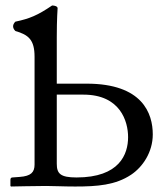

<svg xmlns="http://www.w3.org/2000/svg" viewBox="-20 -678 612 700"><path d="M106 -471V-78C106 -50 93 -36 52 -33L25 -31C21 -31 18 -28 18 -23V0L20 2C20 2 113 0 148 0C178 0 209 2 254 2C335 2 401 -3 458 -41C500 -69 537 -123 537 -188C537 -264 500 -373 296 -373H187V-543C187 -608 190 -648 190 -648C190 -655 179 -658 170 -658C117 -622 88 -610 36 -599C25 -588 25 -576 36 -565C84 -551 106 -533 106 -471ZM187 -333H284C419 -333 447 -235 447 -178C447 -116 416 -31 259 -31C200 -31 187 -45 187 -81Z"/></svg>

Font: Libertinus Math
Style: Regular
Weight: 400
Designer: Philipp H. Poll, Khaled Hosny
Foundry: Caleb Maclennan
Version: Version 7.050;RELEASE